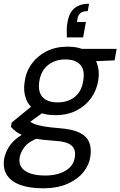

<svg xmlns="http://www.w3.org/2000/svg" viewBox="-53 -785 650 1037"><path d="M178 232Q108 232 58.5 214.5Q9 197 -14.5 162Q-38 127 -31 75Q-26 48 -12 20.5Q2 -7 30.5 -32Q59 -57 104 -77L161 -43Q102 -21 80 8Q58 37 53 66Q48 98 63.5 119.5Q79 141 111.5 152Q144 163 190 163Q258 163 301.5 136.5Q345 110 351 65Q358 25 334.5 2Q311 -21 236 -25Q177 -29 138.5 -36Q100 -43 75 -52.5Q50 -62 34 -74Q18 -86 6 -100L10 -123L124 -216L197 -190L75 -102L95 -140Q105 -132 114.5 -125Q124 -118 140.5 -112.5Q157 -107 186 -102Q215 -97 264 -93Q336 -88 375.5 -69Q415 -50 428.5 -17Q442 16 435 61Q429 105 398 144Q367 183 312 207.5Q257 232 178 232ZM246 -163Q184 -163 143.5 -186.5Q103 -210 87.5 -251Q72 -292 80 -343Q87 -397 118 -440Q149 -483 198.5 -508Q248 -533 312 -533Q375 -533 414.5 -509Q454 -485 470 -444.5Q486 -404 478 -353Q470 -299 439.5 -256Q409 -213 360 -188Q311 -163 246 -163ZM258 -232Q315 -232 352 -262.5Q389 -293 397 -352Q406 -408 380 -436Q354 -464 300 -464Q245 -464 206.5 -433.5Q168 -403 159 -345Q151 -288 177.5 -260Q204 -232 258 -232ZM384 -451 371 -521H577L566 -459ZM428 -765 421 -725Q396 -725 383 -715.5Q370 -706 366 -687L363 -666H411L396 -583H308Q307 -609 307.5 -628.5Q308 -648 312 -667Q321 -719 351 -742Q381 -765 428 -765Z"/></svg>

Font: DM Sans 10pt
Style: Italic
Weight: 400
Italic angle: -10°
Version: Version 4.004;gftools[0.9.30]